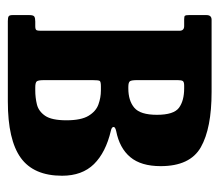

<svg xmlns="http://www.w3.org/2000/svg" viewBox="-55 -505 560 490"><g transform="rotate(90 225.0 -260.0)"><path d="M46.5 -450H29Q21.5 -450 20 -452.2Q18.5 -454.5 18.5 -462V-507Q18.5 -520 30.5 -520H214.5Q307.5 -520 355.8 -492.5Q404 -465 404 -390Q404 -340 381 -312.5Q358 -285 314.5 -276.5Q303.5 -274 304 -269.5Q304.5 -265 313.5 -263Q369 -250 398.8 -219.8Q428.5 -189.5 428.5 -138.5Q428.5 -66 382.8 -33Q337 0 239 0H34Q25 0 21.8 -2Q18.5 -4 18.5 -12V-55Q18.5 -65 22.2 -67.5Q26 -70 35 -70H47Q55 -70 56.8 -73Q58.5 -76 58.5 -84V-438Q58.5 -450 46.5 -450ZM184.5 -434V-329.5Q184.5 -316 187.2 -311.8Q190 -307.5 202 -307.5H205.5Q237 -307.5 255 -322.8Q273 -338 273 -380.5Q273 -423.5 255 -436.8Q237 -450 205.5 -450H198.5Q189.5 -450 187 -446.8Q184.5 -443.5 184.5 -434ZM184.5 -216.5V-92.5Q184.5 -78 187.5 -74Q190.5 -70 203 -70H211Q229 -70 246.5 -74.2Q264 -78.5 275.5 -95.2Q287 -112 287 -149.5Q287 -187 275.5 -206Q264 -225 246.5 -231.2Q229 -237.5 211 -237.5H200.5Q188.5 -237.5 186.5 -234.5Q184.5 -231.5 184.5 -216.5Z"/></g></svg>

Font: Besley* Condensed Semi
Style: Regular
Weight: 600
Width: 3
Designer: Owen Earl
Foundry: indestructible type*
Version: Version 3.000; ttfautohint (v1.8.3)